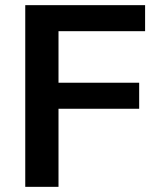

<svg xmlns="http://www.w3.org/2000/svg" viewBox="-20 -725 612 745"><path d="M78 0V-705H543V-604H207V-404H520V-303H207V0Z"/></svg>

Font: MulishBold
Style: Bold
Weight: 700
Designer: Vernon Adams
Foundry: Vernon Adams
Version: Version 3.602; ttfautohint (v1.8.3)